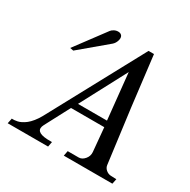

<svg xmlns="http://www.w3.org/2000/svg" viewBox="-159 -862 1005 1013"><g transform="rotate(30 343.5 -355.0)"><path d="M301.8 -700.2Q309.1 -689.5 303.7 -671.1Q298.3 -652.8 285.2 -641.1L123 -504.9L102.1 -508.8L237.8 -690.9Q243.7 -698.7 255.4 -704.8Q267.1 -710.9 280.8 -710.4Q294.4 -710 301.8 -700.2ZM659.2 -30.8 652.8 0H356.9L362.8 -30.8H430.2Q449.7 -30.8 465.8 -49.6Q481.9 -68.4 480 -92.8L466.8 -236.8H264.2L185.1 -86.9Q157.7 -35.6 237.8 -31.2Q247.1 -30.8 263.7 -30.8H267.1L261.2 0H15.1L22 -33.2L21 -32.2L25.4 -31.7Q29.8 -31.2 37.6 -32Q45.4 -32.7 55.4 -34.7Q65.4 -36.6 78.1 -43Q90.8 -49.3 103.5 -59.3Q116.2 -69.3 130.4 -86.7Q144.5 -104 157.2 -127L467.8 -702.1H501Q534.7 -410.2 580.1 -71.8Q582 -55.7 595.2 -44.4Q608.4 -33.2 624 -32.2ZM461.9 -273.9 433.1 -553.2 285.2 -273.9Z"/></g></svg>

Font: GFS Olga
Style: Regular
Weight: 400
Designer: George Matthiopoulos
Foundry: George Matthiopoulos
Version: Version 1.0